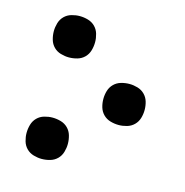

<svg xmlns="http://www.w3.org/2000/svg" viewBox="-85 -608 671 696"><g transform="rotate(15 250.0 -260.0)"><path d="M131 -373Q116 -373 100.5 -377.5Q85 -382 74 -393Q63 -404 58.5 -419.5Q54 -435 54 -451Q54 -466 58.5 -481.5Q63 -497 74 -508Q85 -519 100.5 -523.5Q116 -528 131 -528Q147 -528 162.5 -523.5Q178 -519 189 -508Q200 -497 204.5 -481.5Q209 -466 209 -451Q209 -435 204.5 -419.5Q200 -404 189 -393Q178 -382 162.5 -377.5Q147 -373 131 -373ZM369 -183Q353 -183 337.5 -187.5Q322 -192 311 -203Q300 -214 295.5 -229Q291 -244 291 -260Q291 -276 295.5 -291Q300 -306 311 -317Q322 -328 337.5 -332.5Q353 -337 369 -337Q384 -337 399.5 -332.5Q415 -328 426 -317Q437 -306 441.5 -291Q446 -276 446 -260Q446 -244 441.5 -229Q437 -214 426 -203Q415 -192 399.5 -187.5Q384 -183 369 -183ZM131 8Q116 8 100.5 3.5Q85 -1 74 -12Q63 -23 58.5 -38.5Q54 -54 54 -69Q54 -85 58.5 -100.5Q63 -116 74 -127Q85 -138 100.5 -142.5Q116 -147 131 -147Q147 -147 162.5 -142.5Q178 -138 189 -127Q200 -116 204.5 -100.5Q209 -85 209 -69Q209 -54 204.5 -38.5Q200 -23 189 -12Q178 -1 162.5 3.5Q147 8 131 8Z"/></g></svg>

Font: Iosevka Fixed Medium
Style: Regular
Weight: 500
Monospace: yes
Designer: Belleve Invis
Foundry: Belleve Invis
Version: Version 32.3.0